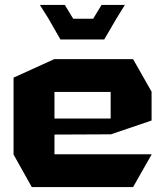

<svg xmlns="http://www.w3.org/2000/svg" viewBox="-20 -759 672 779"><path d="M109 0 35 -132V-444L200 -519H520L595 -387V-270L430 -214H429L201 -213V-133H595V-132L520 0ZM358 -683 392 -739H486V-738L452 -683L403 -599H225L177 -683L143 -737V-739H243L277 -683ZM201 -386V-278H429V-386Z"/></svg>

Font: Foldit Thin
Style: Bold
Weight: 700
Version: Version 1.003